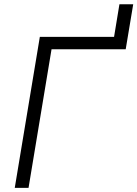

<svg xmlns="http://www.w3.org/2000/svg" viewBox="-20 -905 662 925"><path d="M51.1 0 171.9 -727.3H529.5L555.4 -884.6H621.8L585.6 -667.6H228.3L117.5 0Z"/></svg>

Font: Karasuma Gothic
Style: Light Italic
Weight: 300
Italic angle: 9.39998°
Designer: Rasmus Andersson / Ryoko Nishizuka
Foundry: rsms
Version: Version 1.00